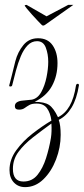

<svg xmlns="http://www.w3.org/2000/svg" viewBox="-20 -522 344 788"><path d="M83 246Q55 246 37 227Q19 208 19 176Q19 133 46.5 95Q74 57 114 26Q154 -5 191 -27Q187 -58 173 -77.5Q159 -97 130 -97Q111 -97 100.5 -91Q90 -85 81 -78.5Q72 -72 58 -72Q41 -72 41 -86Q41 -97 50 -102.5Q59 -108 72 -109Q82 -110 91.5 -111Q101 -112 111 -113Q135 -118 149.5 -144.5Q164 -171 171 -205.5Q178 -240 178 -268Q178 -300 168 -326.5Q158 -353 132 -353Q110 -353 93.5 -336Q77 -319 65.5 -291.5Q54 -264 45.5 -232.5Q37 -201 30 -172Q29 -167 22 -167Q17 -167 18 -172Q23 -190 28 -210.5Q33 -231 43 -271Q53 -309 76 -337Q99 -365 136 -365Q176 -365 196 -336Q216 -307 216 -263Q216 -211 193.5 -169.5Q171 -128 122 -104Q162 -104 181 -91.5Q200 -79 218 -41Q247 -55 265.5 -87Q284 -119 292 -172Q293 -174 294 -176Q295 -178 299 -178Q304 -178 304 -172Q295 -116 274 -81Q253 -46 221 -30Q229 -9 229 32Q229 83 210 132.5Q191 182 158 214Q125 246 83 246ZM76 223Q112 223 134 195.5Q156 168 169 127Q182 86 189 44Q191 31 191.5 16.5Q192 2 191 -15Q151 14 115 42Q79 70 56 101Q33 132 33 171Q33 223 76 223ZM157 -417Q154 -417 151 -420Q146 -425 134.5 -437Q123 -449 110.5 -463Q98 -477 89.5 -487.5Q81 -498 81 -499Q83 -502 89 -502L171 -455L260 -502H281L165 -420Q161 -417 157 -417Z"/></svg>

Font: Updock
Style: Regular
Weight: 400
Designer: Robert E. Leuschke
Foundry: Robert E. Leuschke
Version: Version 1.010; ttfautohint (v1.8.4.7-5d5b)